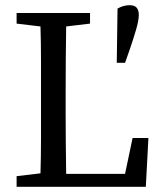

<svg xmlns="http://www.w3.org/2000/svg" viewBox="-20 -720 636 740"><path d="M44 -629V-670H327V-629L235 -618Q234 -554 233.5 -489Q233 -424 233 -359V-290Q233 -237 233.5 -175.5Q234 -114 235 -50H462L491 -188H552L542 0H44V-41L136 -52Q138 -117 138 -181Q138 -245 138 -309V-359Q138 -424 138 -489Q138 -554 136 -618ZM479 -700Q499 -700 507 -690Q515 -680 515 -663Q515 -641 504 -604Q493 -567 481 -532L462 -478H430L433 -687Q456 -700 479 -700Z"/></svg>

Font: Source Serif 4
Style: Regular
Weight: 400
Designer: Frank Grießhammer
Foundry: Adobe
Version: Version 4.005;hotconv 1.1.0;makeotfexe 2.6.0